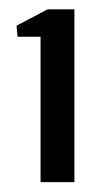

<svg xmlns="http://www.w3.org/2000/svg" viewBox="-20 -820 219 400"><path d="M64.5 -440.5V-743.5H16.5L14.5 -766.5L79 -800.5H135V-440.5Z"/></svg>

Font: Big Shoulders Stencil Text Thin Medium
Style: Regular
Weight: 500
Version: Version 2.001